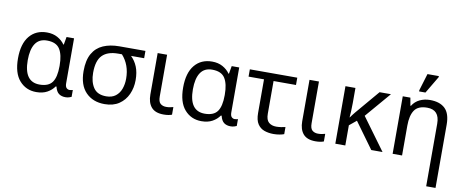

<svg xmlns="http://www.w3.org/2000/svg" viewBox="-80 -1149 4276 1762"><g transform="rotate(10 2058.0 -268.0)"><path d="M273 10Q177 10 116 -59.5Q55 -129 55 -266Q55 -402 114.5 -474Q174 -546 277 -546Q333 -546 375 -523Q417 -500 443 -463H447L460 -536H530V-118Q530 -87 542 -74.5Q554 -62 571 -62Q579 -62 588 -64Q597 -66 601 -67V-3Q594 1 578 5.5Q562 10 545 10Q508 10 483.5 -8Q459 -26 448 -72H441Q416 -36 374.5 -13Q333 10 273 10ZM291 -63Q374 -63 408.5 -110.5Q443 -158 443 -261V-267Q443 -367 409.5 -420Q376 -473 290 -473Q217 -473 181.5 -419.5Q146 -366 146 -265Q146 -63 291 -63Z M909 10Q800 10 734 -58Q668 -126 668 -256Q668 -357 703 -418.5Q738 -480 802 -508Q866 -536 953 -536H1195V-468H1073Q1111 -431 1132 -379.5Q1153 -328 1153 -256Q1153 -184 1125.5 -123.5Q1098 -63 1044 -26.5Q990 10 909 10ZM911 -63Q965 -63 999 -89Q1033 -115 1049 -158.5Q1065 -202 1065 -254Q1065 -382 988 -468H953Q855 -468 806 -418.5Q757 -369 757 -256Q757 -171 793 -117Q829 -63 911 -63Z M1460 10Q1381 10 1345 -32.5Q1309 -75 1309 -150V-536H1397V-147Q1397 -98 1418 -80.5Q1439 -63 1471 -63Q1491 -63 1506.5 -66Q1522 -69 1537 -73V-2Q1524 3 1505 6.5Q1486 10 1460 10Z M1812 10Q1716 10 1655 -59.5Q1594 -129 1594 -266Q1594 -402 1653.5 -474Q1713 -546 1816 -546Q1872 -546 1914 -523Q1956 -500 1982 -463H1986L1999 -536H2069V-118Q2069 -87 2081 -74.5Q2093 -62 2110 -62Q2118 -62 2127 -64Q2136 -66 2140 -67V-3Q2133 1 2117 5.5Q2101 10 2084 10Q2047 10 2022.5 -8Q1998 -26 1987 -72H1980Q1955 -36 1913.5 -13Q1872 10 1812 10ZM1830 -63Q1913 -63 1947.5 -110.5Q1982 -158 1982 -261V-267Q1982 -367 1948.5 -420Q1915 -473 1829 -473Q1756 -473 1720.5 -419.5Q1685 -366 1685 -265Q1685 -63 1830 -63Z M2484 11Q2438 11 2399 -2.5Q2360 -16 2336 -52Q2312 -88 2312 -155V-468H2168V-536H2610V-468H2401V-164Q2401 -106 2427.5 -83Q2454 -60 2497 -60Q2519 -60 2542.5 -63.5Q2566 -67 2582 -71V-5Q2568 1 2540.5 6Q2513 11 2484 11Z M2875 10Q2796 10 2760 -32.5Q2724 -75 2724 -150V-536H2812V-147Q2812 -98 2833 -80.5Q2854 -63 2886 -63Q2906 -63 2921.5 -66Q2937 -69 2952 -73V-2Q2939 3 2920 6.5Q2901 10 2875 10Z M3483 -536 3280 -299 3499 0H3394L3218 -242L3152 -188V0H3059V-536H3152V-397Q3152 -357 3150 -319Q3148 -281 3146 -261H3148Q3157 -274 3167.5 -287.5Q3178 -301 3187 -312L3377 -536Z M3948 240V-343Q3948 -472 3833 -472Q3748 -472 3714.5 -422Q3681 -372 3681 -278V0H3593V-536H3664L3677 -463H3682Q3708 -505 3751.5 -525.5Q3795 -546 3846 -546Q3938 -546 3986.5 -499.5Q4035 -453 4035 -349V240ZM3733 -606V-618L3781 -776H3887V-766L3792 -606Z"/></g></svg>

Font: Noto Sans Living
Style: Regular
Weight: 400
Designer: Monotype Design Team
Foundry: Monotype Imaging Inc.
Version: Version 2.013; ttfautohint (v1.8.4.7-5d5b)